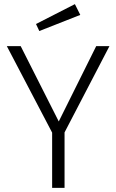

<svg xmlns="http://www.w3.org/2000/svg" viewBox="-20 -908 563 928"><path d="M292 -268V0H232V-267L13 -685H80L264 -321L445 -685H509ZM368 -836 170 -758 154 -792 342 -888Z"/></svg>

Font: Fira Sans Light
Style: Regular
Weight: 300
Designer: bBox Type GmbH & Carrois Corporate GbR & Edenspiekermann AG
Foundry: bBox Type GmbH & Carrois Corporate GbR & Edenspiekermann AG
Version: Version 4.301